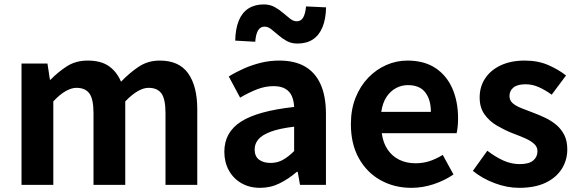

<svg xmlns="http://www.w3.org/2000/svg" viewBox="-20 -853 2671 886"><path d="M79.3 0V-559.8H199L210.4 -485.1H213.2Q248.4 -521.4 289.3 -547.5Q330.2 -573.5 384.9 -573.5Q445.2 -573.5 481.8 -548.2Q518.4 -522.9 538.5 -476Q577.7 -516.9 620.2 -545.2Q662.8 -573.5 717.1 -573.5Q806.6 -573.5 848.4 -514.3Q890.3 -455 890.3 -349.1V0H743.7V-330.9Q743.7 -396 724.9 -421.9Q706.1 -447.7 665.5 -447.7Q642.1 -447.7 615.4 -432.2Q588.7 -416.8 558 -385.1V0H411.5V-330.9Q411.5 -396 392.4 -421.9Q373.3 -447.7 332.7 -447.7Q309.6 -447.7 282.5 -432.2Q255.4 -416.8 226 -385.1V0Z M1180.4 13.8Q1130.9 13.8 1093.6 -7.9Q1056.4 -29.5 1035.8 -67.2Q1015.2 -105 1015.2 -152.6Q1015.2 -242.2 1091.9 -291.6Q1168.7 -341 1337.3 -359.4Q1336.2 -386.8 1327.1 -408.6Q1318 -430.4 1297.4 -442.9Q1276.8 -455.5 1242.1 -455.5Q1203.3 -455.5 1165.3 -440.5Q1127.3 -425.6 1088 -402.4L1035.7 -500.1Q1069.1 -520.7 1106.2 -537.1Q1143.3 -553.4 1184.3 -563.5Q1225.3 -573.5 1269.1 -573.5Q1340.4 -573.5 1388 -545.7Q1435.6 -517.8 1459.9 -463Q1484.1 -408.3 1484.1 -327V0H1364.4L1353.9 -59.9H1349.4Q1313.3 -28.4 1271 -7.3Q1228.8 13.8 1180.4 13.8ZM1228.7 -101.1Q1260.1 -101.1 1285.6 -115.4Q1311.1 -129.7 1337.3 -155.8V-268.4Q1269.4 -260.3 1229.2 -245.2Q1189 -230.1 1172.1 -209.7Q1155.1 -189.3 1155.1 -163.8Q1155.1 -130.8 1175.7 -116Q1196.3 -101.1 1228.7 -101.1ZM1352.2 -652Q1324.3 -652 1303.1 -663.9Q1281.8 -675.7 1264.3 -691Q1246.8 -706.4 1231.6 -718.2Q1216.3 -730.1 1200.9 -730.1Q1181.6 -730.1 1171.1 -713Q1160.6 -695.9 1157.8 -660.3L1065.4 -665.6Q1066.6 -720.2 1081.8 -757.5Q1096.9 -794.7 1126.2 -813.7Q1155.4 -832.6 1197.4 -832.6Q1225.3 -832.6 1246.9 -820.8Q1268.5 -809 1286 -793.7Q1303.5 -778.4 1318.8 -766.6Q1334.1 -754.8 1349.5 -754.8Q1368.8 -754.8 1378.9 -771.9Q1389 -788.9 1392.3 -823.4L1484.7 -819Q1483.5 -764.6 1468.1 -727.4Q1452.7 -690.1 1423.8 -671.1Q1395 -652 1352.2 -652Z M1878.4 13.8Q1799.9 13.8 1736.7 -21.2Q1673.5 -56.1 1636.4 -121.9Q1599.2 -187.7 1599.2 -279.9Q1599.2 -348.1 1620.8 -402.2Q1642.4 -456.3 1679.6 -494.8Q1716.8 -533.2 1763.5 -553.4Q1810.3 -573.5 1859.7 -573.5Q1937.1 -573.5 1989 -539.3Q2040.9 -505.1 2067.4 -444.7Q2093.8 -384.4 2093.8 -306.4Q2093.8 -285.9 2091.9 -267.6Q2089.9 -249.4 2087.1 -238.4H1741.7Q1747.9 -192.8 1769.2 -162.1Q1790.4 -131.4 1823.1 -115.5Q1855.8 -99.6 1897.6 -99.6Q1931.6 -99.6 1962 -109.4Q1992.3 -119.3 2023.1 -138.2L2072.6 -47.9Q2031.7 -19.8 1981 -3Q1930.4 13.8 1878.4 13.8ZM1739.4 -336.9H1968.3Q1968.3 -393.2 1942.4 -426.7Q1916.6 -460.2 1862.1 -460.2Q1833 -460.2 1807.2 -446.4Q1781.4 -432.6 1763.4 -405.4Q1745.4 -378.2 1739.4 -336.9Z M2375.1 13.8Q2319.3 13.8 2261.7 -8.1Q2204.1 -30 2162.1 -64.5L2228.8 -157.4Q2266.4 -128.6 2302.9 -112.2Q2339.4 -95.7 2378.7 -95.7Q2420.5 -95.7 2440.4 -112.3Q2460.2 -128.9 2460.2 -155.2Q2460.2 -176.1 2443.3 -190.6Q2426.5 -205 2399.5 -216.5Q2372.5 -228 2343 -239Q2307.7 -253.2 2273.2 -273.3Q2238.7 -293.4 2216.1 -324.9Q2193.4 -356.4 2193.4 -403Q2193.4 -453.3 2219 -491.7Q2244.7 -530.1 2291.4 -551.8Q2338.2 -573.5 2401.5 -573.5Q2462.6 -573.5 2510.2 -552.7Q2557.8 -531.8 2592 -504.7L2525.8 -416.1Q2495.9 -437.7 2466.3 -450.9Q2436.6 -464.1 2405.8 -464.1Q2367.3 -464.1 2349.2 -449Q2331 -433.9 2331 -409.7Q2331 -389.6 2346.2 -376.5Q2361.4 -363.4 2387.1 -353.4Q2412.9 -343.4 2442.3 -332.2Q2470.4 -321.8 2497.9 -308.5Q2525.4 -295.2 2548.1 -275.9Q2570.7 -256.5 2584.3 -229.5Q2597.8 -202.4 2597.8 -163.4Q2597.8 -114.3 2572.4 -73.8Q2546.9 -33.2 2497.6 -9.7Q2448.3 13.8 2375.1 13.8Z"/></svg>

Font: Noto Sans SC Thin
Style: Regular
Weight: 100
Designer: Ryoko NISHIZUKA 西塚涼子 (kana, bopomofo & ideographs); Paul D. Hunt (Latin, Greek & Cyrillic); Sandoll Communications 산돌커뮤니
Foundry: Adobe
Version: Version 2.004-H2;hotconv 1.0.118;makeotfexe 2.5.65603